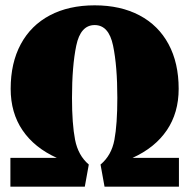

<svg xmlns="http://www.w3.org/2000/svg" viewBox="-20 -700 710 720"><path d="M650 -367Q650 -277 605.5 -211.5Q561 -146 477 -108H651V0H372L357 -83Q398 -117 409 -175.5Q420 -234 420 -333Q420 -452 404 -529Q388 -606 335 -606Q282 -606 266 -529Q250 -452 250 -333Q250 -235 261.5 -176Q273 -117 313 -83L298 0H19V-108H193Q109 -146 64.5 -211.5Q20 -277 20 -367Q20 -464 58 -534.5Q96 -605 167 -642.5Q238 -680 335 -680Q432 -680 503 -642.5Q574 -605 612 -534.5Q650 -464 650 -367Z"/></svg>

Font: Sansita ExtraBold
Style: Regular
Weight: 800
Designer: Pablo Cosgaya
Foundry: Omnibus-Type
Version: Version 1.006